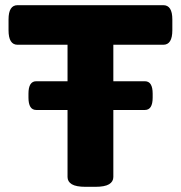

<svg xmlns="http://www.w3.org/2000/svg" viewBox="-20 -720 699 742"><path d="M311 2Q274 2 257.5 -8Q241 -18 241 -36V-547H48Q13 -547 13 -603V-645Q13 -700 48 -700H611Q646 -700 646 -645V-603Q646 -547 611 -547H418V-36Q418 -18 401.5 -8Q385 2 348 2ZM120 -295Q90 -295 90 -343V-358Q90 -406 120 -406H540Q570 -406 570 -358V-343Q570 -295 540 -295Z"/></svg>

Font: Asap Expanded ExtraBold
Style: Regular
Weight: 800
Width: 7
Designer: Pablo Cosgaya
Foundry: Omnibus-Type
Version: Version 3.001; ttfautohint (v1.8.4.7-5d5b)